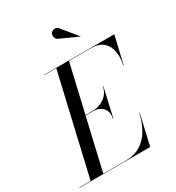

<svg xmlns="http://www.w3.org/2000/svg" viewBox="-270 -1111 1143 1246"><g transform="rotate(-30 302.0 -487.5)"><path d="M316 -908.5Q304 -915.5 299.8 -930.2Q295.5 -945 302.5 -957.5Q309.5 -970 326.2 -974.2Q343 -978.5 358.5 -963L453.5 -847.5L452.5 -846.5ZM283 -386.5H224.5L135.5 -2.5H300Q368.5 -2.5 415.5 -31.8Q462.5 -61 491.2 -111.2Q520 -161.5 534.5 -225H537.5L485.5 0H-45V-2.5H40.5L213.5 -747.5H124V-750H649.5L601.5 -545H598.5Q611 -598.5 603.2 -644.5Q595.5 -690.5 564 -719Q532.5 -747.5 474 -747.5H308.5L225.5 -389.5H283Q325.5 -389.5 365.5 -416.2Q405.5 -443 416.5 -493H419.5L370.5 -278H367.5Q379 -328.5 352.2 -357.5Q325.5 -386.5 283 -386.5Z"/></g></svg>

Font: Bodoni* 72pt
Style: Italic
Weight: 400
Italic angle: -13°
Version: Version 2.3